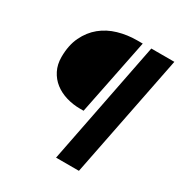

<svg xmlns="http://www.w3.org/2000/svg" viewBox="-170 -780 940 989"><g transform="rotate(30 300.0 -286.0)"><path d="M284 -200Q240 -200 200.5 -212Q161 -224 131.5 -247Q102 -270 84.5 -304.5Q67 -339 67 -383Q67 -453 91.5 -504Q116 -555 156.5 -588Q197 -621 250.5 -636.5Q304 -652 361 -652H395L304 -200ZM302 80 446 -652H583L438 80Z"/></g></svg>

Font: Source Code Pro
Style: Bold Italic
Weight: 700
Italic angle: -11°
Monospace: yes
Designer: Paul D. Hunt, Teo Tuominen
Foundry: Adobe Systems Incorporated
Version: Version 1.050;PS 1.000;hotconv 16.6.51;makeotf.lib2.5.65220